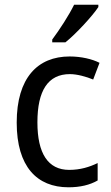

<svg xmlns="http://www.w3.org/2000/svg" viewBox="-20 -786 471 816"><path d="M398 -756V-766H295C273 -721 234 -661 202 -618V-606H258C303 -642 373 -718 398 -756ZM271 10C321 10 362 0 395 -19V-93C360 -76 321 -64 274 -64C184 -64 139 -134 139 -266C139 -401 184 -471 277 -471C308 -471 347 -460 376 -448L403 -519C372 -535 325 -546 276 -546C140 -546 51 -455 51 -265C51 -78 137 10 271 10Z"/></svg>

Font: Noto Sans Georgian SemiCondensed
Style: Regular
Weight: 400
Width: 4
Designer: Monotype Design Team, Akaki Razmadze
Foundry: Google LLC
Version: Version 2.005